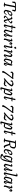

<svg xmlns="http://www.w3.org/2000/svg" viewBox="5036 -5876 1040 11151"><g transform="rotate(90 5555.5 -300.0)"><path d="M292 0Q283 0 259.5 -3.5Q236 -7 207.5 -12Q179 -17 154.5 -22.5Q130 -28 120 -32Q122 -40 127 -46.5Q132 -53 134 -55L163 -59Q182 -62 194 -69Q206 -76 214.5 -95.5Q223 -115 230 -154L318 -602Q322 -622 328 -636Q334 -650 339 -655H178L126 -493Q120 -490 107 -486.5Q94 -483 77 -483Q75 -505 75 -552Q75 -599 83 -653Q101 -669 128.5 -683.5Q156 -698 181 -704H574Q598 -697 620 -682Q642 -667 652 -653Q639 -601 621.5 -555Q604 -509 592 -483Q573 -483 561.5 -486.5Q550 -490 546 -493L557 -648Q541 -651 512 -653.5Q483 -656 455 -656Q422 -656 411 -639.5Q400 -623 395 -593L304 -129Q299 -105 290.5 -87.5Q282 -70 275 -64L373 -54Q375 -50 376.5 -44Q378 -38 376 -32Q359 -19 334.5 -9.5Q310 0 292 0Z M664 0Q650 0 628 -12Q606 -24 585 -43.5Q564 -63 553 -84Q553 -128 561.5 -176Q570 -224 583.5 -268Q597 -312 611 -346.5Q625 -381 636 -398Q645 -409 664 -426Q683 -443 708.5 -460Q734 -477 763.5 -488.5Q793 -500 824 -500Q839 -500 857.5 -489Q876 -478 890 -464Q904 -450 905 -441Q901 -408 886.5 -374Q872 -340 859 -320Q842 -301 807 -279Q772 -257 728 -236.5Q684 -216 641 -200Q635 -170 631.5 -144Q628 -118 628 -100Q634 -90 648.5 -80Q663 -70 680 -62.5Q697 -55 709 -55Q718 -55 735 -71.5Q752 -88 770 -110.5Q788 -133 801.5 -152Q815 -171 818 -176Q826 -176 832 -172Q838 -168 840 -163Q829 -130 806.5 -92Q784 -54 749 -27Q714 0 664 0ZM652 -253Q701 -270 747.5 -292Q794 -314 821 -334Q822 -341 823.5 -353Q825 -365 825 -373Q826 -392 825.5 -407Q825 -422 822 -435Q812 -438 802.5 -439Q793 -440 784 -440Q767 -440 751 -435.5Q735 -431 718 -424Q697 -393 680.5 -347Q664 -301 652 -253Z M977 0Q968 0 953 -9Q938 -18 922 -30.5Q906 -43 895 -55Q884 -67 884 -73Q883 -85 900 -107Q917 -129 945.5 -157Q974 -185 1008.5 -216Q1043 -247 1077 -276L1035 -406Q1029 -423 1020.5 -429.5Q1012 -436 988 -436H936Q936 -444 938.5 -453Q941 -462 943 -466Q966 -477 997.5 -488.5Q1029 -500 1048 -500Q1070 -500 1082.5 -488Q1095 -476 1102 -449L1146 -281Q1175 -305 1205 -330.5Q1235 -356 1255 -375Q1275 -394 1275 -399Q1275 -408 1256.5 -420Q1238 -432 1216 -442Q1194 -452 1182 -455Q1182 -470 1188 -477Q1195 -482 1208.5 -487Q1222 -492 1236 -496Q1250 -500 1257 -500Q1265 -500 1280.5 -491Q1296 -482 1312 -469.5Q1328 -457 1339 -445Q1350 -433 1350 -427Q1350 -415 1331.5 -394Q1313 -373 1283 -346.5Q1253 -320 1219.5 -292.5Q1186 -265 1157 -240L1207 -65L1216 -61Q1226 -68 1243 -88.5Q1260 -109 1276.5 -133.5Q1293 -158 1303 -176Q1312 -176 1318 -172Q1324 -168 1326 -163Q1321 -142 1307 -114.5Q1293 -87 1275 -60.5Q1257 -34 1238 -17Q1219 0 1204 0Q1191 0 1174.5 -7Q1158 -14 1144.5 -25.5Q1131 -37 1129 -48L1089 -233Q1058 -207 1026.5 -177.5Q995 -148 974 -125Q953 -102 953 -94Q953 -91 966.5 -85Q980 -79 999.5 -72.5Q1019 -66 1037 -62Q1040 -58 1042 -51.5Q1044 -45 1045 -41Q1037 -33 1023.5 -23.5Q1010 -14 997 -7Q984 0 977 0Z M1478 0Q1466 0 1447.5 -8Q1429 -16 1413 -26Q1397 -36 1395 -43Q1415 -102 1431.5 -163.5Q1448 -225 1461.5 -280.5Q1475 -336 1484.5 -380Q1494 -424 1499 -450L1424 -461Q1424 -472 1425.5 -480.5Q1427 -489 1429 -493L1496 -501Q1507 -503 1512 -507Q1517 -511 1519 -524L1543 -664Q1554 -668 1572 -671.5Q1590 -675 1606 -677L1619 -661L1582 -500H1687L1696 -487Q1690 -475 1679 -463Q1668 -451 1660 -445L1570 -448L1482 -68L1492 -61Q1501 -70 1517 -90.5Q1533 -111 1549.5 -134.5Q1566 -158 1576 -176Q1584 -176 1590 -172Q1596 -168 1599 -163Q1593 -142 1579.5 -114.5Q1566 -87 1548 -60.5Q1530 -34 1512 -17Q1494 0 1478 0Z M1813 0Q1799 0 1779.5 -8.5Q1760 -17 1741 -30Q1722 -43 1709 -54.5Q1696 -66 1695 -73Q1695 -101 1704 -142Q1713 -183 1726.5 -228Q1740 -273 1753.5 -314Q1767 -355 1776.5 -384Q1786 -413 1786 -421Q1786 -436 1761 -436H1704Q1704 -444 1706.5 -453Q1709 -462 1712 -466Q1734 -477 1765.5 -488.5Q1797 -500 1817 -500Q1837 -500 1851.5 -488.5Q1866 -477 1866 -458Q1866 -451 1857 -424Q1848 -397 1835 -358Q1822 -319 1809 -274.5Q1796 -230 1787.5 -187Q1779 -144 1779 -111Q1789 -96 1806.5 -84Q1824 -72 1832 -72Q1838 -72 1855.5 -94.5Q1873 -117 1897 -153.5Q1921 -190 1947 -231.5Q1973 -273 1995.5 -311.5Q2018 -350 2032 -378Q2035 -401 2038.5 -436.5Q2042 -472 2044 -500Q2077 -500 2097.5 -489.5Q2118 -479 2118 -453Q2118 -438 2106.5 -386Q2095 -334 2075 -252.5Q2055 -171 2031 -68L2041 -61Q2050 -70 2065 -90.5Q2080 -111 2095.5 -134.5Q2111 -158 2121 -176Q2129 -176 2135 -172Q2141 -168 2144 -163Q2138 -142 2125 -114.5Q2112 -87 2095 -60.5Q2078 -34 2060.5 -17Q2043 0 2028 0Q2015 0 1997.5 -8Q1980 -16 1965 -26Q1950 -36 1948 -43L2002 -225Q2011 -252 2018 -273.5Q2025 -295 2029 -301L2024 -304Q2007 -270 1986 -229Q1965 -188 1941.5 -147.5Q1918 -107 1895 -73.5Q1872 -40 1851 -20Q1830 0 1813 0Z M2288 0Q2276 0 2258 -8.5Q2240 -17 2224.5 -28Q2209 -39 2207 -46Q2210 -59 2219 -90.5Q2228 -122 2240.5 -166Q2253 -210 2267 -259Q2276 -292 2283 -326Q2290 -360 2294.5 -385.5Q2299 -411 2299 -417Q2299 -427 2293 -431.5Q2287 -436 2272 -436H2218Q2218 -444 2220.5 -453Q2223 -462 2225 -466Q2248 -477 2279.5 -488.5Q2311 -500 2330 -500Q2353 -500 2367.5 -488.5Q2382 -477 2382 -453Q2382 -445 2376 -421.5Q2370 -398 2361 -366.5Q2352 -335 2341.5 -302Q2331 -269 2321.5 -241.5Q2312 -214 2306 -199L2309 -196Q2325 -230 2345 -271Q2365 -312 2387.5 -352.5Q2410 -393 2433 -426.5Q2456 -460 2477 -480Q2498 -500 2515 -500Q2529 -500 2543.5 -486Q2558 -472 2567.5 -455Q2577 -438 2578 -429Q2574 -394 2561 -365Q2548 -336 2535 -316Q2522 -316 2512.5 -318.5Q2503 -321 2499 -325Q2499 -333 2498 -352Q2497 -371 2495 -391.5Q2493 -412 2491 -424Q2482 -421 2465 -399.5Q2448 -378 2426.5 -344Q2405 -310 2382.5 -271.5Q2360 -233 2340 -196Q2320 -159 2307 -132Q2303 -117 2300.5 -100Q2298 -83 2298 -64Q2298 -39 2304 -14Q2302 -11 2298 -7Q2294 -3 2288 0Z M2682 0Q2669 0 2651.5 -8Q2634 -16 2619 -26Q2604 -36 2602 -43Q2605 -53 2612 -81Q2619 -109 2629 -148Q2639 -187 2649.5 -229.5Q2660 -272 2669 -311Q2678 -350 2683.5 -378.5Q2689 -407 2689 -417Q2689 -427 2683.5 -431.5Q2678 -436 2662 -436H2608Q2608 -444 2610.5 -453Q2613 -462 2616 -466Q2638 -477 2669.5 -488.5Q2701 -500 2721 -500Q2744 -500 2758 -488.5Q2772 -477 2772 -453Q2772 -430 2749.5 -338.5Q2727 -247 2685 -68L2695 -61Q2705 -70 2720 -90.5Q2735 -111 2750 -134.5Q2765 -158 2775 -176Q2783 -176 2789.5 -172Q2796 -168 2798 -163Q2792 -142 2779 -114.5Q2766 -87 2749 -60.5Q2732 -34 2714.5 -17Q2697 0 2682 0ZM2736 -606Q2729 -606 2719 -617.5Q2709 -629 2701.5 -644.5Q2694 -660 2694 -671Q2694 -682 2710.5 -695Q2727 -708 2747 -718Q2767 -728 2777 -728Q2785 -728 2794 -716Q2803 -704 2809.5 -688.5Q2816 -673 2816 -662Q2816 -651 2800.5 -638Q2785 -625 2766 -615.5Q2747 -606 2736 -606Z M2947 0Q2935 0 2917 -8.5Q2899 -17 2883.5 -28Q2868 -39 2866 -46Q2869 -59 2878 -90.5Q2887 -122 2899.5 -166Q2912 -210 2926 -259Q2935 -292 2942 -326Q2949 -360 2953.5 -385.5Q2958 -411 2958 -417Q2958 -427 2952 -431.5Q2946 -436 2931 -436H2877Q2877 -444 2879.5 -453Q2882 -462 2884 -466Q2907 -477 2938.5 -488.5Q2970 -500 2989 -500Q3012 -500 3026.5 -488.5Q3041 -477 3041 -453Q3041 -445 3035 -421.5Q3029 -398 3020 -366.5Q3011 -335 3000.5 -302Q2990 -269 2980.5 -241.5Q2971 -214 2965 -199L2969 -195Q2985 -230 3006.5 -270.5Q3028 -311 3051 -351.5Q3074 -392 3098 -425.5Q3122 -459 3143.5 -479.5Q3165 -500 3182 -500Q3196 -500 3214.5 -491.5Q3233 -483 3251 -470Q3269 -457 3281 -445.5Q3293 -434 3294 -427Q3294 -390 3286 -344.5Q3278 -299 3266 -253Q3254 -207 3241.5 -167Q3229 -127 3219.5 -100.5Q3210 -74 3208 -68L3219 -61Q3229 -70 3245 -90.5Q3261 -111 3277.5 -134.5Q3294 -158 3304 -176Q3312 -176 3318.5 -172Q3325 -168 3327 -163Q3321 -142 3307.5 -114.5Q3294 -87 3276 -60.5Q3258 -34 3239.5 -17Q3221 0 3206 0Q3194 0 3177 -7.5Q3160 -15 3146 -25.5Q3132 -36 3129 -44Q3134 -55 3146.5 -91.5Q3159 -128 3173.5 -178.5Q3188 -229 3199.5 -283Q3211 -337 3214 -385Q3206 -399 3187 -411.5Q3168 -424 3160 -424Q3154 -424 3137 -402.5Q3120 -381 3097 -347Q3074 -313 3049 -273Q3024 -233 3001.5 -195.5Q2979 -158 2965 -130Q2956 -99 2956 -67Q2956 -54 2958 -40.5Q2960 -27 2963 -14Q2961 -11 2957 -7Q2953 -3 2947 0Z M3488 0Q3473 0 3454.5 -9Q3436 -18 3418.5 -31Q3401 -44 3389 -56.5Q3377 -69 3376 -75Q3375 -112 3382.5 -157Q3390 -202 3401.5 -246.5Q3413 -291 3425 -329Q3437 -367 3446.5 -391.5Q3456 -416 3459 -420Q3464 -427 3477 -440Q3490 -453 3505.5 -467Q3521 -481 3535.5 -490.5Q3550 -500 3558 -500Q3585 -500 3630 -481Q3675 -462 3717 -438L3723 -500Q3791 -500 3791 -453Q3791 -438 3779.5 -386Q3768 -334 3748.5 -252.5Q3729 -171 3704 -68L3715 -61Q3724 -70 3739 -90.5Q3754 -111 3769 -134.5Q3784 -158 3795 -176Q3803 -176 3809 -172Q3815 -168 3817 -163Q3812 -142 3799 -114.5Q3786 -87 3769 -60.5Q3752 -34 3734 -17Q3716 0 3701 0Q3689 0 3671 -8Q3653 -16 3638.5 -26Q3624 -36 3622 -43L3676 -225Q3685 -252 3692 -273.5Q3699 -295 3703 -301L3698 -304Q3681 -270 3659.5 -229Q3638 -188 3615 -147.5Q3592 -107 3569 -73.5Q3546 -40 3525 -20Q3504 0 3488 0ZM3507 -71Q3511 -71 3530 -97Q3549 -123 3575 -163.5Q3601 -204 3628 -248.5Q3655 -293 3676.5 -332.5Q3698 -372 3708 -394Q3665 -411 3619 -420Q3573 -429 3537 -430Q3527 -418 3515.5 -386Q3504 -354 3493 -313Q3482 -272 3473 -230.5Q3464 -189 3459 -156.5Q3454 -124 3454 -112Q3462 -97 3480 -84Q3498 -71 3507 -71Z M4166 104Q4145 99 4122 83Q4099 67 4094 51Q4099 29 4120 -8.5Q4141 -46 4172.5 -92.5Q4204 -139 4241 -189Q4278 -239 4315.5 -287Q4353 -335 4385.5 -376Q4418 -417 4440.5 -445.5Q4463 -474 4471 -483H4231L4189 -395Q4186 -392 4178 -389.5Q4170 -387 4159 -387Q4152 -407 4144.5 -436.5Q4137 -466 4138 -484Q4147 -495 4165 -511.5Q4183 -528 4203 -543Q4223 -558 4238 -564Q4243 -564 4265 -562Q4287 -560 4318 -557.5Q4349 -555 4381 -552.5Q4413 -550 4438.5 -548Q4464 -546 4474 -546Q4478 -546 4494 -550.5Q4510 -555 4526 -559Q4542 -563 4546 -563Q4552 -558 4558 -544.5Q4564 -531 4564 -516L4422 -328Q4332 -210 4273.5 -121.5Q4215 -33 4200 40Q4198 50 4196.5 59.5Q4195 69 4195 79Q4190 87 4181 94Q4172 101 4166 104Z M4561 0Q4555 0 4546 -9.5Q4537 -19 4531 -32Q4525 -45 4525 -55Q4551 -70 4595 -102.5Q4639 -135 4690 -179.5Q4741 -224 4788 -274Q4835 -324 4869 -374.5Q4903 -425 4913 -468Q4894 -482 4853 -490.5Q4812 -499 4747 -497L4699 -395Q4695 -392 4687 -389Q4679 -386 4668 -386Q4661 -401 4654 -428.5Q4647 -456 4647 -486Q4675 -510 4714.5 -527.5Q4754 -545 4795 -554.5Q4836 -564 4870 -564Q4884 -564 4905.5 -554Q4927 -544 4948.5 -529Q4970 -514 4984 -498.5Q4998 -483 4997 -471Q4996 -434 4972 -392Q4948 -350 4910.5 -306.5Q4873 -263 4830 -223Q4787 -183 4747 -151Q4707 -119 4678 -99L4897 -76L4961 -166Q4975 -166 4983.5 -162Q4992 -158 4995 -154Q4990 -129 4979.5 -99Q4969 -69 4960 -49Q4948 -40 4926 -28.5Q4904 -17 4882 -8.5Q4860 0 4845 0Q4835 0 4806 -6Q4777 -12 4741 -20Q4705 -28 4672.5 -34.5Q4640 -41 4623 -42Q4611 -32 4590.5 -17Q4570 -2 4561 0Z M5111 200Q5088 200 5069 189Q5050 178 5050 154Q5050 144 5062 100.5Q5074 57 5093.5 -9.5Q5113 -76 5134 -153Q5142 -181 5151 -222.5Q5160 -264 5169 -305.5Q5178 -347 5183.5 -378Q5189 -409 5189 -417Q5189 -427 5183 -431.5Q5177 -436 5162 -436H5106Q5106 -444 5108.5 -453Q5111 -462 5113 -466Q5136 -477 5167.5 -488.5Q5199 -500 5218 -500Q5241 -500 5255.5 -488.5Q5270 -477 5270 -453Q5270 -437 5262 -404Q5254 -371 5243 -332.5Q5232 -294 5221.5 -261Q5211 -228 5205 -213L5212 -208Q5232 -251 5258 -301.5Q5284 -352 5312 -397.5Q5340 -443 5366.5 -471.5Q5393 -500 5413 -500Q5427 -500 5445.5 -491Q5464 -482 5481 -469Q5498 -456 5510 -443.5Q5522 -431 5523 -425Q5523 -388 5515.5 -344Q5508 -300 5496.5 -256.5Q5485 -213 5473 -175.5Q5461 -138 5451.5 -114Q5442 -90 5439 -86Q5434 -79 5420.5 -65Q5407 -51 5390.5 -36Q5374 -21 5359 -10.5Q5344 0 5335 0Q5303 0 5257.5 -10Q5212 -20 5172 -34L5138 108Q5134 123 5141 128Q5148 133 5157 133H5224Q5224 141 5222.5 150Q5221 159 5219 163Q5207 171 5187 179.5Q5167 188 5146 194Q5125 200 5111 200ZM5360 -65Q5370 -77 5381.5 -108.5Q5393 -140 5404 -181.5Q5415 -223 5424 -264.5Q5433 -306 5438 -338Q5443 -370 5443 -383Q5437 -397 5417.5 -410.5Q5398 -424 5390 -424Q5385 -424 5369.5 -402.5Q5354 -381 5332 -347Q5310 -313 5285.5 -273Q5261 -233 5239.5 -194.5Q5218 -156 5204 -127Q5190 -98 5187 -86Q5235 -72 5282 -68.5Q5329 -65 5360 -65Z M5655 0Q5643 0 5624.5 -8Q5606 -16 5590 -26Q5574 -36 5572 -43Q5592 -102 5608.5 -163.5Q5625 -225 5638.5 -280.5Q5652 -336 5661.5 -380Q5671 -424 5676 -450L5601 -461Q5601 -472 5602.5 -480.5Q5604 -489 5606 -493L5673 -501Q5684 -503 5689 -507Q5694 -511 5696 -524L5720 -664Q5731 -668 5749 -671.5Q5767 -675 5783 -677L5796 -661L5759 -500H5864L5873 -487Q5867 -475 5856 -463Q5845 -451 5837 -445L5747 -448L5659 -68L5669 -61Q5678 -70 5694 -90.5Q5710 -111 5726.5 -134.5Q5743 -158 5753 -176Q5761 -176 5767 -172Q5773 -168 5776 -163Q5770 -142 5756.5 -114.5Q5743 -87 5725 -60.5Q5707 -34 5689 -17Q5671 0 5655 0Z M6150 104Q6129 99 6106 83Q6083 67 6078 51Q6083 29 6104 -8.5Q6125 -46 6156.5 -92.5Q6188 -139 6225 -189Q6262 -239 6299.5 -287Q6337 -335 6369.5 -376Q6402 -417 6424.5 -445.5Q6447 -474 6455 -483H6215L6173 -395Q6170 -392 6162 -389.5Q6154 -387 6143 -387Q6136 -407 6128.5 -436.5Q6121 -466 6122 -484Q6131 -495 6149 -511.5Q6167 -528 6187 -543Q6207 -558 6222 -564Q6227 -564 6249 -562Q6271 -560 6302 -557.5Q6333 -555 6365 -552.5Q6397 -550 6422.5 -548Q6448 -546 6458 -546Q6462 -546 6478 -550.5Q6494 -555 6510 -559Q6526 -563 6530 -563Q6536 -558 6542 -544.5Q6548 -531 6548 -516L6406 -328Q6316 -210 6257.5 -121.5Q6199 -33 6184 40Q6182 50 6180.5 59.5Q6179 69 6179 79Q6174 87 6165 94Q6156 101 6150 104Z M6545 0Q6539 0 6530 -9.5Q6521 -19 6515 -32Q6509 -45 6509 -55Q6535 -70 6579 -102.5Q6623 -135 6674 -179.5Q6725 -224 6772 -274Q6819 -324 6853 -374.5Q6887 -425 6897 -468Q6878 -482 6837 -490.5Q6796 -499 6731 -497L6683 -395Q6679 -392 6671 -389Q6663 -386 6652 -386Q6645 -401 6638 -428.5Q6631 -456 6631 -486Q6659 -510 6698.5 -527.5Q6738 -545 6779 -554.5Q6820 -564 6854 -564Q6868 -564 6889.5 -554Q6911 -544 6932.5 -529Q6954 -514 6968 -498.5Q6982 -483 6981 -471Q6980 -434 6956 -392Q6932 -350 6894.5 -306.5Q6857 -263 6814 -223Q6771 -183 6731 -151Q6691 -119 6662 -99L6881 -76L6945 -166Q6959 -166 6967.5 -162Q6976 -158 6979 -154Q6974 -129 6963.5 -99Q6953 -69 6944 -49Q6932 -40 6910 -28.5Q6888 -17 6866 -8.5Q6844 0 6829 0Q6819 0 6790 -6Q6761 -12 6725 -20Q6689 -28 6656.5 -34.5Q6624 -41 6607 -42Q6595 -32 6574.5 -17Q6554 -2 6545 0Z M7095 200Q7072 200 7053 189Q7034 178 7034 154Q7034 144 7046 100.5Q7058 57 7077.5 -9.5Q7097 -76 7118 -153Q7126 -181 7135 -222.5Q7144 -264 7153 -305.5Q7162 -347 7167.5 -378Q7173 -409 7173 -417Q7173 -427 7167 -431.5Q7161 -436 7146 -436H7090Q7090 -444 7092.5 -453Q7095 -462 7097 -466Q7120 -477 7151.5 -488.5Q7183 -500 7202 -500Q7225 -500 7239.5 -488.5Q7254 -477 7254 -453Q7254 -437 7246 -404Q7238 -371 7227 -332.5Q7216 -294 7205.5 -261Q7195 -228 7189 -213L7196 -208Q7216 -251 7242 -301.5Q7268 -352 7296 -397.5Q7324 -443 7350.5 -471.5Q7377 -500 7397 -500Q7411 -500 7429.5 -491Q7448 -482 7465 -469Q7482 -456 7494 -443.5Q7506 -431 7507 -425Q7507 -388 7499.5 -344Q7492 -300 7480.5 -256.5Q7469 -213 7457 -175.5Q7445 -138 7435.5 -114Q7426 -90 7423 -86Q7418 -79 7404.5 -65Q7391 -51 7374.5 -36Q7358 -21 7343 -10.5Q7328 0 7319 0Q7287 0 7241.5 -10Q7196 -20 7156 -34L7122 108Q7118 123 7125 128Q7132 133 7141 133H7208Q7208 141 7206.5 150Q7205 159 7203 163Q7191 171 7171 179.5Q7151 188 7130 194Q7109 200 7095 200ZM7344 -65Q7354 -77 7365.5 -108.5Q7377 -140 7388 -181.5Q7399 -223 7408 -264.5Q7417 -306 7422 -338Q7427 -370 7427 -383Q7421 -397 7401.5 -410.5Q7382 -424 7374 -424Q7369 -424 7353.5 -402.5Q7338 -381 7316 -347Q7294 -313 7269.5 -273Q7245 -233 7223.5 -194.5Q7202 -156 7188 -127Q7174 -98 7171 -86Q7219 -72 7266 -68.5Q7313 -65 7344 -65Z M7639 0Q7627 0 7608.5 -8Q7590 -16 7574 -26Q7558 -36 7556 -43Q7576 -102 7592.5 -163.5Q7609 -225 7622.5 -280.5Q7636 -336 7645.5 -380Q7655 -424 7660 -450L7585 -461Q7585 -472 7586.5 -480.5Q7588 -489 7590 -493L7657 -501Q7668 -503 7673 -507Q7678 -511 7680 -524L7704 -664Q7715 -668 7733 -671.5Q7751 -675 7767 -677L7780 -661L7743 -500H7848L7857 -487Q7851 -475 7840 -463Q7829 -451 7821 -445L7731 -448L7643 -68L7653 -61Q7662 -70 7678 -90.5Q7694 -111 7710.5 -134.5Q7727 -158 7737 -176Q7745 -176 7751 -172Q7757 -168 7760 -163Q7754 -142 7740.5 -114.5Q7727 -87 7709 -60.5Q7691 -34 7673 -17Q7655 0 7639 0Z M8171 0Q8162 0 8139 -3.5Q8116 -7 8088 -12Q8060 -17 8036 -22.5Q8012 -28 8002 -32Q8004 -39 8008.5 -45.5Q8013 -52 8016 -55L8045 -59Q8064 -62 8076 -69Q8088 -76 8096 -95.5Q8104 -115 8111 -154L8193 -575Q8200 -609 8209.5 -629.5Q8219 -650 8226 -655H8134Q8132 -657 8129.5 -662Q8127 -667 8127 -673Q8133 -680 8146.5 -687Q8160 -694 8172.5 -699Q8185 -704 8191 -704H8500Q8533 -694 8559.5 -673.5Q8586 -653 8603 -629Q8607 -615 8607 -596Q8607 -560 8596 -516Q8585 -472 8567 -435.5Q8549 -399 8530 -383Q8510 -368 8472 -354Q8434 -340 8400 -333V-329Q8407 -320 8413 -310.5Q8419 -301 8425 -280L8477 -133Q8490 -92 8506.5 -75.5Q8523 -59 8557 -59H8573Q8576 -55 8579 -48.5Q8582 -42 8582 -35Q8563 -19 8538.5 -9.5Q8514 0 8497 0Q8462 0 8438 -25.5Q8414 -51 8397 -112L8348 -277Q8342 -297 8334 -308.5Q8326 -320 8303 -321H8223L8185 -129Q8180 -105 8171 -87.5Q8162 -70 8155 -64L8249 -54Q8256 -46 8256 -32Q8239 -19 8214 -9.5Q8189 0 8171 0ZM8233 -372Q8293 -373 8354 -376.5Q8415 -380 8458 -386Q8478 -408 8492.5 -441Q8507 -474 8515 -511Q8523 -548 8523 -581Q8523 -617 8509 -637Q8485 -647 8443.5 -651.5Q8402 -656 8359 -656Q8309 -656 8293 -635Q8277 -614 8271 -577Z M8749 0Q8735 0 8713 -12Q8691 -24 8670 -43.5Q8649 -63 8638 -84Q8638 -128 8646.5 -176Q8655 -224 8668.5 -268Q8682 -312 8696 -346.5Q8710 -381 8721 -398Q8730 -409 8749 -426Q8768 -443 8793.5 -460Q8819 -477 8848.5 -488.5Q8878 -500 8909 -500Q8924 -500 8942.5 -489Q8961 -478 8975 -464Q8989 -450 8990 -441Q8986 -408 8971.5 -374Q8957 -340 8944 -320Q8927 -301 8892 -279Q8857 -257 8813 -236.5Q8769 -216 8726 -200Q8720 -170 8716.5 -144Q8713 -118 8713 -100Q8719 -90 8733.5 -80Q8748 -70 8765 -62.5Q8782 -55 8794 -55Q8803 -55 8820 -71.5Q8837 -88 8855 -110.5Q8873 -133 8886.5 -152Q8900 -171 8903 -176Q8911 -176 8917 -172Q8923 -168 8925 -163Q8914 -130 8891.5 -92Q8869 -54 8834 -27Q8799 0 8749 0ZM8737 -253Q8786 -270 8832.5 -292Q8879 -314 8906 -334Q8907 -341 8908.5 -353Q8910 -365 8910 -373Q8911 -392 8910.5 -407Q8910 -422 8907 -435Q8897 -438 8887.5 -439Q8878 -440 8869 -440Q8852 -440 8836 -435.5Q8820 -431 8803 -424Q8782 -393 8765.5 -347Q8749 -301 8737 -253Z M9136 200Q9126 200 9104 197Q9082 194 9056 189.5Q9030 185 9005 179Q8980 173 8963 166Q8938 146 8926 124Q8914 102 8913 90Q8916 81 8943 65.5Q8970 50 9007.5 30.5Q9045 11 9081 -8Q9054 -22 9031 -43Q9008 -64 9005 -75Q9005 -112 9012.5 -157Q9020 -202 9031.5 -246.5Q9043 -291 9055 -329Q9067 -367 9076 -391.5Q9085 -416 9089 -420Q9094 -427 9107 -440Q9120 -453 9135.5 -467Q9151 -481 9165 -490.5Q9179 -500 9187 -500Q9214 -500 9258.5 -481.5Q9303 -463 9344 -438L9355 -500Q9365 -500 9381.5 -498Q9398 -496 9411 -488Q9424 -480 9424 -462Q9424 -460 9424 -455Q9424 -450 9422 -443L9334 -67Q9324 -22 9302.5 25Q9281 72 9253 112Q9225 152 9194.5 176Q9164 200 9136 200ZM9136 -71Q9141 -71 9160 -97Q9179 -123 9205 -163.5Q9231 -204 9257.5 -248.5Q9284 -293 9306 -332.5Q9328 -372 9338 -394Q9294 -411 9248 -420Q9202 -429 9167 -430Q9156 -418 9144.5 -386Q9133 -354 9122 -313Q9111 -272 9102.5 -230.5Q9094 -189 9088.5 -156.5Q9083 -124 9083 -112Q9092 -97 9110 -84Q9128 -71 9136 -71ZM9174 144Q9197 117 9218 69.5Q9239 22 9256 -43L9308 -233Q9314 -257 9321 -276Q9328 -295 9332 -301L9327 -304Q9305 -258 9278 -208Q9251 -158 9222 -111Q9193 -64 9165 -28Q9153 -13 9130.5 4.5Q9108 22 9083 39.5Q9058 57 9036.5 72Q9015 87 9005 96Q9017 105 9047.5 116.5Q9078 128 9113 136Q9148 144 9174 144Z M9608 0Q9594 0 9574.5 -8.5Q9555 -17 9536 -30Q9517 -43 9504 -54.5Q9491 -66 9490 -73Q9490 -101 9499 -142Q9508 -183 9521.5 -228Q9535 -273 9548.5 -314Q9562 -355 9571.5 -384Q9581 -413 9581 -421Q9581 -436 9556 -436H9499Q9499 -444 9501.5 -453Q9504 -462 9507 -466Q9529 -477 9560.5 -488.5Q9592 -500 9612 -500Q9632 -500 9646.5 -488.5Q9661 -477 9661 -458Q9661 -451 9652 -424Q9643 -397 9630 -358Q9617 -319 9604 -274.5Q9591 -230 9582.5 -187Q9574 -144 9574 -111Q9584 -96 9601.5 -84Q9619 -72 9627 -72Q9633 -72 9650.5 -94.5Q9668 -117 9692 -153.5Q9716 -190 9742 -231.5Q9768 -273 9790.5 -311.5Q9813 -350 9827 -378Q9830 -401 9833.5 -436.5Q9837 -472 9839 -500Q9872 -500 9892.5 -489.5Q9913 -479 9913 -453Q9913 -438 9901.5 -386Q9890 -334 9870 -252.5Q9850 -171 9826 -68L9836 -61Q9845 -70 9860 -90.5Q9875 -111 9890.5 -134.5Q9906 -158 9916 -176Q9924 -176 9930 -172Q9936 -168 9939 -163Q9933 -142 9920 -114.5Q9907 -87 9890 -60.5Q9873 -34 9855.5 -17Q9838 0 9823 0Q9810 0 9792.5 -8Q9775 -16 9760 -26Q9745 -36 9743 -43L9797 -225Q9806 -252 9813 -273.5Q9820 -295 9824 -301L9819 -304Q9802 -270 9781 -229Q9760 -188 9736.5 -147.5Q9713 -107 9690 -73.5Q9667 -40 9646 -20Q9625 0 9608 0Z M10071 0Q10058 0 10039 -8Q10020 -16 10004.5 -26Q9989 -36 9986 -43Q9989 -54 9996.5 -80.5Q10004 -107 10013.5 -142.5Q10023 -178 10033 -216Q10043 -254 10051 -287Q10067 -350 10082.5 -420Q10098 -490 10111 -553.5Q10124 -617 10131.5 -662Q10139 -707 10139 -720Q10139 -736 10118 -736H10054Q10054 -744 10056.5 -753Q10059 -762 10062 -766Q10084 -777 10115 -788.5Q10146 -800 10168 -800Q10191 -800 10208.5 -789Q10226 -778 10226 -754Q10226 -751 10222 -731.5Q10218 -712 10214 -690L10074 -68L10084 -61Q10094 -70 10110 -90.5Q10126 -111 10142 -134.5Q10158 -158 10168 -176Q10177 -176 10183 -172Q10189 -168 10191 -163Q10186 -142 10172 -114.5Q10158 -87 10140.5 -60.5Q10123 -34 10104.5 -17Q10086 0 10071 0Z M10347 0Q10332 0 10313.5 -9Q10295 -18 10277.5 -31Q10260 -44 10248 -56.5Q10236 -69 10235 -75Q10234 -112 10241.5 -157Q10249 -202 10260.5 -246.5Q10272 -291 10284 -329Q10296 -367 10305.5 -391.5Q10315 -416 10318 -420Q10323 -427 10336 -440Q10349 -453 10364.5 -467Q10380 -481 10394.5 -490.5Q10409 -500 10417 -500Q10444 -500 10489 -481Q10534 -462 10576 -438L10582 -500Q10650 -500 10650 -453Q10650 -438 10638.5 -386Q10627 -334 10607.5 -252.5Q10588 -171 10563 -68L10574 -61Q10583 -70 10598 -90.5Q10613 -111 10628 -134.5Q10643 -158 10654 -176Q10662 -176 10668 -172Q10674 -168 10676 -163Q10671 -142 10658 -114.5Q10645 -87 10628 -60.5Q10611 -34 10593 -17Q10575 0 10560 0Q10548 0 10530 -8Q10512 -16 10497.5 -26Q10483 -36 10481 -43L10535 -225Q10544 -252 10551 -273.5Q10558 -295 10562 -301L10557 -304Q10540 -270 10518.5 -229Q10497 -188 10474 -147.5Q10451 -107 10428 -73.5Q10405 -40 10384 -20Q10363 0 10347 0ZM10366 -71Q10370 -71 10389 -97Q10408 -123 10434 -163.5Q10460 -204 10487 -248.5Q10514 -293 10535.5 -332.5Q10557 -372 10567 -394Q10524 -411 10478 -420Q10432 -429 10396 -430Q10386 -418 10374.5 -386Q10363 -354 10352 -313Q10341 -272 10332 -230.5Q10323 -189 10318 -156.5Q10313 -124 10313 -112Q10321 -97 10339 -84Q10357 -71 10366 -71Z M10821 0Q10809 0 10791 -8.5Q10773 -17 10757.5 -28Q10742 -39 10740 -46Q10743 -59 10752 -90.5Q10761 -122 10773.5 -166Q10786 -210 10800 -259Q10809 -292 10816 -326Q10823 -360 10827.5 -385.5Q10832 -411 10832 -417Q10832 -427 10826 -431.5Q10820 -436 10805 -436H10751Q10751 -444 10753.5 -453Q10756 -462 10758 -466Q10781 -477 10812.5 -488.5Q10844 -500 10863 -500Q10886 -500 10900.5 -488.5Q10915 -477 10915 -453Q10915 -445 10909 -421.5Q10903 -398 10894 -366.5Q10885 -335 10874.5 -302Q10864 -269 10854.5 -241.5Q10845 -214 10839 -199L10842 -196Q10858 -230 10878 -271Q10898 -312 10920.5 -352.5Q10943 -393 10966 -426.5Q10989 -460 11010 -480Q11031 -500 11048 -500Q11062 -500 11076.5 -486Q11091 -472 11100.5 -455Q11110 -438 11111 -429Q11107 -394 11094 -365Q11081 -336 11068 -316Q11055 -316 11045.5 -318.5Q11036 -321 11032 -325Q11032 -333 11031 -352Q11030 -371 11028 -391.5Q11026 -412 11024 -424Q11015 -421 10998 -399.5Q10981 -378 10959.5 -344Q10938 -310 10915.5 -271.5Q10893 -233 10873 -196Q10853 -159 10840 -132Q10836 -117 10833.5 -100Q10831 -83 10831 -64Q10831 -39 10837 -14Q10835 -11 10831 -7Q10827 -3 10821 0Z"/></g></svg>

Font: Texturina 72pt 72pt Regular
Style: Italic
Weight: 400
Italic angle: -11°
Designer: Guillermo Torres Carreño
Foundry: Omnibus-Type
Version: Version 1.002; ttfautohint (v1.8.3)